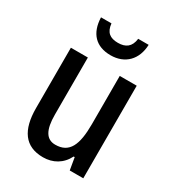

<svg xmlns="http://www.w3.org/2000/svg" viewBox="-182 -855 882 970"><g transform="rotate(30 258.5 -369.5)"><path d="M398 -749H337C331 -699 302 -680 258 -680C212 -680 186 -699 181 -749H120C123 -657 172 -607 257 -607C341 -607 395 -662 398 -749ZM449 -540H350V-259C350 -138 323 -76 241 -76C188 -76 164 -119 164 -207V-540H65V-188C65 -61 113 10 219 10C276 10 325 -17 352 -71H358L370 0H449Z"/></g></svg>

Font: Noto Sans Thai Looped Condensed Medium
Style: Regular
Weight: 500
Width: 3
Designer: Sasikarn Vongin, Ben Mitchell
Foundry: The Fontpad Ltd
Version: Version 1.001